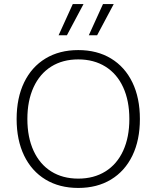

<svg xmlns="http://www.w3.org/2000/svg" viewBox="-20 -917 772 947"><path d="M670 -330Q670 -226 633 -149.5Q596 -73 527.5 -31.5Q459 10 366 10Q273 10 204.5 -31.5Q136 -73 99 -149.5Q62 -226 62 -330Q62 -434 99 -510.5Q136 -587 204.5 -628.5Q273 -670 366 -670Q459 -670 527.5 -628.5Q596 -587 633 -510.5Q670 -434 670 -330ZM115 -330Q115 -240 145.5 -173.5Q176 -107 232.5 -71.5Q289 -36 366 -36Q443 -36 500 -71.5Q557 -107 587.5 -173.5Q618 -240 618 -330Q618 -420 587.5 -486.5Q557 -553 500 -588.5Q443 -624 366 -624Q289 -624 232.5 -588.5Q176 -553 145.5 -486.5Q115 -420 115 -330ZM541 -897 459 -743H418L488 -897ZM392 -897 310 -743H269L339 -897Z"/></svg>

Font: Work Sans Light
Style: Regular
Weight: 300
Designer: Wei Huang
Foundry: Wei Huang
Version: Version 1.500